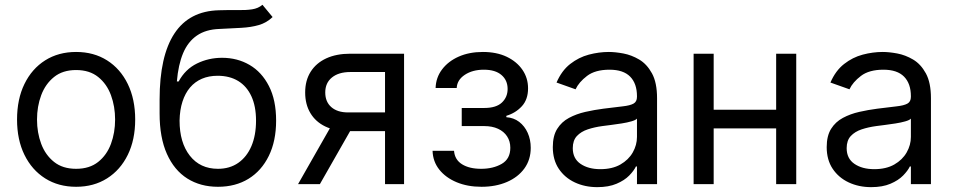

<svg xmlns="http://www.w3.org/2000/svg" viewBox="-20 -770 3990 803"><path d="M298.3 11.2Q224.6 11.2 168.9 -23.9Q113.3 -59.1 82.3 -122.3Q51.3 -185.5 51.3 -270Q51.3 -355.5 82.3 -418.9Q113.3 -482.4 168.9 -517.6Q224.6 -552.7 298.3 -552.7Q372.1 -552.7 427.7 -517.6Q483.4 -482.4 514.4 -418.7Q545.4 -355 545.4 -270Q545.4 -185.5 514.4 -122.3Q483.4 -59.1 427.7 -23.9Q372.1 11.2 298.3 11.2ZM298.3 -64Q354.5 -64 390.6 -92.8Q426.8 -121.6 444.1 -168.5Q461.4 -215.3 461.4 -270Q461.4 -324.7 444.1 -371.8Q426.8 -418.9 390.6 -448Q354.5 -477.1 298.3 -477.1Q242.2 -477.1 206.1 -448Q169.9 -418.9 152.3 -371.8Q134.8 -324.7 134.8 -270Q134.8 -215.3 152.3 -168.5Q169.9 -121.6 206.1 -92.8Q242.2 -64 298.3 -64Z M1077.6 -750 1120.1 -698.7Q1095.2 -674.8 1062.7 -665.3Q1030.3 -655.8 989 -653.6Q947.8 -651.4 897.5 -648.9Q840.8 -647 803.5 -621.3Q766.1 -595.7 745.8 -547.6Q725.6 -499.5 719.7 -429.2H727.1Q754.9 -480.5 803.7 -504.4Q852.5 -528.3 908.7 -528.3Q972.7 -528.3 1023.7 -498.5Q1074.7 -468.8 1104.7 -410.2Q1134.8 -351.6 1134.8 -265.6Q1134.8 -180.2 1104.2 -117.9Q1073.7 -55.7 1019.3 -22.2Q964.8 11.2 891.6 11.2Q818.4 11.2 763.4 -23.4Q708.5 -58.1 678 -126.5Q647.5 -194.8 647.5 -295.4V-353.5Q647.5 -535.6 709.5 -629.9Q771.5 -724.1 896 -727.1Q939.9 -728.5 974.4 -727.8Q1008.8 -727.1 1034.4 -731Q1060.1 -734.9 1077.6 -750ZM891.6 -64Q940.9 -64 976.6 -88.9Q1012.2 -113.8 1031.5 -158.9Q1050.8 -204.1 1050.8 -265.6Q1050.8 -325.2 1031.5 -367.2Q1012.2 -409.2 976.3 -431.2Q940.4 -453.1 890.1 -453.1Q853.5 -453.1 824.5 -440.7Q795.4 -428.2 774.9 -404.1Q754.4 -379.9 743.2 -345.2Q731.9 -310.5 731 -265.6Q731 -173.8 773.9 -118.9Q816.9 -64 891.6 -64Z M1590.3 0V-468.8H1445.3Q1396.5 -468.8 1368.4 -446Q1340.3 -423.3 1340.3 -383.3Q1340.3 -344.2 1365.7 -322Q1391.1 -299.8 1435.5 -299.8H1611.8V-221.7H1435.5Q1380.4 -221.7 1340.1 -241.2Q1299.8 -260.7 1278.1 -297.1Q1256.3 -333.5 1256.3 -383.3Q1256.3 -433.6 1279.3 -470Q1302.2 -506.3 1344.5 -525.9Q1386.7 -545.4 1445.3 -545.4H1669.9V0ZM1226.6 0 1381.3 -271.5H1472.7L1317.9 0Z M1789.1 -139.2H1878.9Q1881.8 -102.1 1912.4 -83Q1942.9 -64 1992.2 -64Q2042.5 -64 2078.4 -84.7Q2114.3 -105.5 2114.3 -151.9Q2114.3 -179.2 2100.8 -199.7Q2087.4 -220.2 2063 -231.4Q2038.6 -242.7 2004.9 -242.7H1911.1V-318.4H2004.9Q2055.2 -318.4 2079.1 -341.1Q2103 -363.8 2103 -397.9Q2103 -434.6 2077.1 -456.5Q2051.3 -478.5 2003.9 -478.5Q1956.1 -478.5 1923.8 -457Q1891.6 -435.5 1890.1 -401.9H1801.8Q1803.2 -445.8 1828.9 -479.7Q1854.5 -513.7 1898.4 -533.2Q1942.4 -552.7 1999.5 -552.7Q2057.1 -552.7 2099.4 -532.5Q2141.6 -512.2 2165 -478Q2188.5 -443.8 2188.5 -400.4Q2188.5 -354 2162.6 -325.7Q2136.7 -297.4 2097.7 -285.6V-279.8Q2128.4 -277.8 2151.4 -260.3Q2174.3 -242.7 2187 -214.4Q2199.7 -186 2199.7 -151.9Q2199.7 -102.1 2173.1 -65.4Q2146.5 -28.8 2099.9 -8.8Q2053.2 11.2 1993.7 11.2Q1935.5 11.2 1889.9 -7.8Q1844.2 -26.9 1817.4 -60.5Q1790.5 -94.2 1789.1 -139.2Z M2478 12.7Q2426.3 12.7 2384 -7.1Q2341.8 -26.9 2316.9 -64.2Q2292 -101.6 2292 -154.8Q2292 -201.7 2310.3 -231Q2328.6 -260.3 2359.6 -276.9Q2390.6 -293.5 2428 -302Q2465.3 -310.5 2503.4 -315.4Q2553.2 -321.8 2584.2 -325.2Q2615.2 -328.6 2629.6 -336.7Q2644 -344.7 2644 -365.2V-367.7Q2644 -420.4 2615.5 -449.5Q2586.9 -478.5 2529.3 -478.5Q2469.2 -478.5 2435.1 -452.4Q2400.9 -426.3 2387.2 -396.5L2307.6 -424.8Q2329.1 -474.6 2364.7 -502.4Q2400.4 -530.3 2442.6 -541.5Q2484.9 -552.7 2526.4 -552.7Q2552.7 -552.7 2586.9 -546.4Q2621.1 -540 2653.3 -521Q2685.5 -502 2706.8 -463.1Q2728 -424.3 2728 -359.4V0H2644V-73.7H2639.6Q2631.3 -56.2 2611.6 -35.9Q2591.8 -15.6 2558.6 -1.5Q2525.4 12.7 2478 12.7ZM2490.7 -62.5Q2540.5 -62.5 2574.7 -82Q2608.9 -101.6 2626.5 -132.6Q2644 -163.6 2644 -197.3V-273.9Q2638.7 -267.6 2620.8 -262.5Q2603 -257.3 2579.8 -253.7Q2556.6 -250 2534.7 -247.3Q2512.7 -244.6 2499 -242.7Q2466.3 -238.3 2438.2 -229Q2410.2 -219.7 2392.8 -201.2Q2375.5 -182.6 2375.5 -150.4Q2375.5 -106.9 2408 -84.7Q2440.4 -62.5 2490.7 -62.5Z M3246.1 -311V-232.9H2944.8V-311ZM2964.8 -545.4V0H2880.9V-545.4ZM3310.1 -545.4V0H3226.1V-545.4Z M3623.5 12.7Q3571.8 12.7 3529.5 -7.1Q3487.3 -26.9 3462.4 -64.2Q3437.5 -101.6 3437.5 -154.8Q3437.5 -201.7 3455.8 -231Q3474.1 -260.3 3505.1 -276.9Q3536.1 -293.5 3573.5 -302Q3610.8 -310.5 3648.9 -315.4Q3698.7 -321.8 3729.7 -325.2Q3760.7 -328.6 3775.1 -336.7Q3789.6 -344.7 3789.6 -365.2V-367.7Q3789.6 -420.4 3761 -449.5Q3732.4 -478.5 3674.8 -478.5Q3614.7 -478.5 3580.6 -452.4Q3546.4 -426.3 3532.7 -396.5L3453.1 -424.8Q3474.6 -474.6 3510.3 -502.4Q3545.9 -530.3 3588.1 -541.5Q3630.4 -552.7 3671.9 -552.7Q3698.2 -552.7 3732.4 -546.4Q3766.6 -540 3798.8 -521Q3831.1 -502 3852.3 -463.1Q3873.5 -424.3 3873.5 -359.4V0H3789.6V-73.7H3785.2Q3776.9 -56.2 3757.1 -35.9Q3737.3 -15.6 3704.1 -1.5Q3670.9 12.7 3623.5 12.7ZM3636.2 -62.5Q3686 -62.5 3720.2 -82Q3754.4 -101.6 3772 -132.6Q3789.6 -163.6 3789.6 -197.3V-273.9Q3784.2 -267.6 3766.4 -262.5Q3748.5 -257.3 3725.3 -253.7Q3702.1 -250 3680.2 -247.3Q3658.2 -244.6 3644.5 -242.7Q3611.8 -238.3 3583.7 -229Q3555.7 -219.7 3538.3 -201.2Q3521 -182.6 3521 -150.4Q3521 -106.9 3553.5 -84.7Q3585.9 -62.5 3636.2 -62.5Z"/></svg>

Font: Sahel VF Regular
Style: Regular
Weight: 400
Foundry: Saber Rastikerdar (saber.rastikerdar@gmail.com)
Version: Version 3.4.0